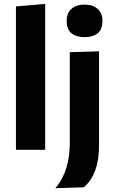

<svg xmlns="http://www.w3.org/2000/svg" viewBox="-20 -766 590 982"><path d="M61.5 0V-733L211 -746V0ZM263.5 196.5Q303 148.5 320 91Q337 33.5 337 -37.5V-499L486.5 -503.5V-21.5Q486.5 125.5 408.5 192ZM412 -576Q370.5 -576 345.8 -595.8Q321 -615.5 321 -660Q321 -699.5 345.8 -721Q370.5 -742.5 413 -742.5Q455.5 -742.5 479.8 -720.2Q504 -698 504 -660Q504 -615.5 479.5 -595.8Q455 -576 412 -576Z"/></svg>

Font: Commissioner
Style: Bold
Weight: 700
Designer: Kostas Bartsokas
Foundry: Kostas Bartsokas
Version: Version 1.000; ttfautohint (v1.8.3)